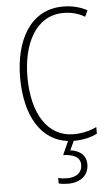

<svg xmlns="http://www.w3.org/2000/svg" viewBox="-63 -765 606 1046"><g transform="rotate(-5 240.0 -242.0)"><path d="M380 143C380 97 349 67 294 60L317 10H318C369 10 414 -1 446 -18V-54C416 -40 373 -26 320 -26C178 -26 96 -158 96 -358C96 -533 166 -689 322 -689C359 -689 400 -681 438 -658L454 -692C413 -714 370 -724 322 -724C140 -724 56 -556 56 -358C56 -147 141 -9 286 8L253 82C310 85 346 100 346 144C346 187 312 210 264 210C248 210 230 208 215 204V234C230 238 248 240 266 240C336 240 380 203 380 143Z"/></g></svg>

Font: Noto Sans Condensed ExtraLight
Style: Regular
Weight: 200
Width: 3
Designer: Monotype Design Team
Foundry: Monotype Imaging Inc.
Version: Version 2.013